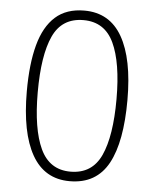

<svg xmlns="http://www.w3.org/2000/svg" viewBox="-53 -768 659 823"><g transform="rotate(5 277.0 -357.0)"><path d="M277 10Q169 10 115 -85Q61 -180 61 -358Q61 -476 83 -557.5Q105 -639 152.5 -681.5Q200 -724 277 -724Q386 -724 440 -629.5Q494 -535 494 -358Q494 -269 481.5 -200.5Q469 -132 443.5 -85Q418 -38 376.5 -14Q335 10 277 10ZM277 -31Q370 -31 408.5 -115Q447 -199 447 -358Q447 -515 407.5 -599Q368 -683 277 -683Q184 -683 146 -600Q108 -517 108 -358Q108 -200 147.5 -115.5Q187 -31 277 -31Z"/></g></svg>

Font: Noto Sans Oriya ExtraLight
Style: Regular
Weight: 250
Version: Version 2.003